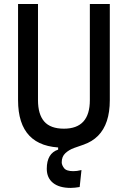

<svg xmlns="http://www.w3.org/2000/svg" viewBox="-20 -713 626 940"><path d="M326.2 207Q270 207 239.5 182.4Q209 157.7 209 113.3Q209 38.1 264.6 19.5V-14.6L372.1 -19.5L393.6 -6.3Q368.2 2 342.5 11.5Q316.9 21 299.6 37.4Q282.2 53.7 282.2 82Q282.2 94.7 293.5 109.9Q304.7 125 338.9 125Q347.2 125 356.9 123.8Q366.7 122.6 378.9 119.6L370.1 202.6Q357.9 204.6 346.9 205.8Q335.9 207 326.2 207ZM291 9.8Q68.4 9.8 68.4 -222.7V-693.4H166V-222.7Q166 -153.3 196.5 -118.2Q227.1 -83 293 -83Q419.9 -83 419.9 -222.7V-693.4H517.6V-222.7Q517.6 -106.4 460 -48.3Q402.3 9.8 291 9.8Z"/></svg>

Font: Cascadia Mono
Style: Regular
Weight: 400
Monospace: yes
Designer: Aaron Bell
Foundry: Saja Typeworks
Version: Version 2102.003